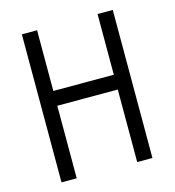

<svg xmlns="http://www.w3.org/2000/svg" viewBox="-105 -789 798 877"><g transform="rotate(-15 294.0 -350.0)"><path d="M508 0V-700H436V-413H150V-700H78V0H150V-343H436V0Z"/></g></svg>

Font: Advent Pro
Style: Medium
Weight: 500
Designer: Andreas Kalpakidis
Foundry: Andreas Kalpakidis
Version: Version 2.002 2008